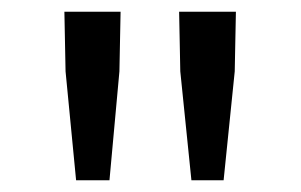

<svg xmlns="http://www.w3.org/2000/svg" viewBox="-20 -791 514 328"><path d="M110 -483H167L184 -669L186 -771H90L92 -669ZM307 -483H362L381 -669L383 -771H286L288 -669Z"/></svg>

Font: Noto Sans HK
Style: Regular
Weight: 400
Designer: Ryoko NISHIZUKA 西塚涼子 (kana, bopomofo & ideographs); Paul D. Hunt (Latin, Greek & Cyrillic); Sandoll Communications 산돌커뮤니
Foundry: Adobe
Version: Version 2.004;hotconv 1.0.118;makeotfexe 2.5.65603